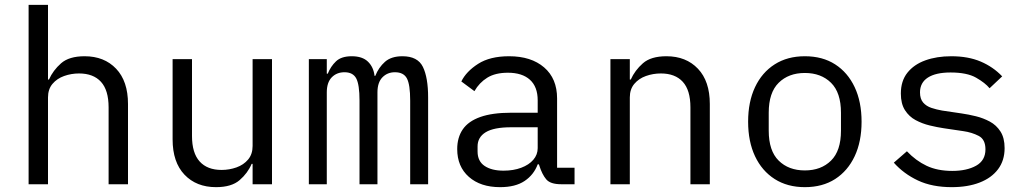

<svg xmlns="http://www.w3.org/2000/svg" viewBox="-20 -760 4240 792"><path d="M98 -740H178V-432H182Q199 -470 232 -499Q265 -528 329 -528Q410 -528 459 -476.5Q508 -425 508 -331V0H428V-317Q428 -388 396.5 -422.5Q365 -457 306 -457Q274 -457 244.5 -446.5Q215 -436 196.5 -414Q178 -392 178 -358V0H98Z M1022 -84H1018Q1002 -46 968.5 -17Q935 12 871 12Q790 12 741 -39.5Q692 -91 692 -185V-516H772V-199Q772 -129 803.5 -94Q835 -59 894 -59Q926 -59 955.5 -69.5Q985 -80 1003.5 -102Q1022 -124 1022 -158V-516H1102V0H1022Z M1254 0V-516H1328V-456H1332Q1344 -486 1366 -507Q1388 -528 1431 -528Q1475 -528 1498 -505.5Q1521 -483 1525 -447H1528Q1542 -482 1568 -505Q1594 -528 1640 -528Q1703 -528 1724.5 -484Q1746 -440 1746 -358V0H1672V-345Q1672 -411 1658.5 -436.5Q1645 -462 1609 -462Q1578 -462 1557.5 -441Q1537 -420 1537 -379V0H1463V-345Q1463 -411 1449.5 -436.5Q1436 -462 1401 -462Q1369 -462 1348.5 -441Q1328 -420 1328 -379V0Z M2295 0Q2250 0 2233 -20.5Q2216 -41 2205 -76L2203 -82H2198Q2182 -39 2144 -13.5Q2106 12 2043 12Q1962 12 1914 -30.5Q1866 -73 1866 -145Q1866 -193 1889 -226.5Q1912 -260 1961.5 -277.5Q2011 -295 2088 -295H2198V-346Q2198 -402 2166 -431Q2134 -460 2075 -460Q2023 -460 1990 -439.5Q1957 -419 1937 -384L1883 -424Q1903 -465 1952 -496.5Q2001 -528 2080 -528Q2171 -528 2224.5 -482Q2278 -436 2278 -354V-68H2350V0ZM2057 -56Q2098 -56 2130 -68Q2162 -80 2180 -101Q2198 -122 2198 -149V-235H2088Q2017 -235 1983.5 -214.5Q1950 -194 1950 -156V-135Q1950 -95 1979 -75.5Q2008 -56 2057 -56Z M2498 0V-516H2578V-432H2582Q2599 -470 2632 -499Q2665 -528 2729 -528Q2810 -528 2859 -476.5Q2908 -425 2908 -331V0H2828V-317Q2828 -388 2796.5 -422.5Q2765 -457 2706 -457Q2674 -457 2644.5 -446.5Q2615 -436 2596.5 -414Q2578 -392 2578 -358V0Z M3300 12Q3228 12 3175.5 -21.5Q3123 -55 3094.5 -115.5Q3066 -176 3066 -258Q3066 -340 3094.5 -400.5Q3123 -461 3175.5 -494.5Q3228 -528 3300 -528Q3373 -528 3425 -494.5Q3477 -461 3505.5 -400.5Q3534 -340 3534 -258Q3534 -176 3505.5 -115.5Q3477 -55 3425 -21.5Q3373 12 3300 12ZM3300 -57Q3367 -57 3408 -97.5Q3449 -138 3449 -221V-295Q3449 -378 3408 -418.5Q3367 -459 3300 -459Q3233 -459 3192 -418.5Q3151 -378 3151 -295V-221Q3151 -138 3192 -97.5Q3233 -57 3300 -57Z M3906 12Q3825 12 3766.5 -15.5Q3708 -43 3667 -89L3721 -136Q3758 -97 3802.5 -76Q3847 -55 3908 -55Q3968 -55 4006.5 -76.5Q4045 -98 4045 -144Q4045 -185 4017 -199.5Q3989 -214 3954 -219L3873 -231Q3846 -235 3815 -242.5Q3784 -250 3757 -264.5Q3730 -279 3713 -305.5Q3696 -332 3696 -374Q3696 -426 3723 -460Q3750 -494 3797 -511Q3844 -528 3904 -528Q3974 -528 4025.5 -506Q4077 -484 4114 -445L4062 -396Q4044 -418 4006.5 -439.5Q3969 -461 3901 -461Q3840 -461 3807.5 -440Q3775 -419 3775 -379Q3775 -352 3788 -337Q3801 -322 3822 -315Q3843 -308 3866 -304L3947 -292Q3975 -288 4005.5 -280.5Q4036 -273 4063 -258.5Q4090 -244 4107 -217.5Q4124 -191 4124 -149Q4124 -98 4097 -62Q4070 -26 4021 -7Q3972 12 3906 12Z"/></svg>

Font: Lilex
Style: Regular
Weight: 400
Monospace: yes
Designer: Mike Abbink, Paul van der Laan, Pieter van Rosmalen, Mikhael Khrustik
Foundry: Mikhael Khrustik
Version: Version 2.510